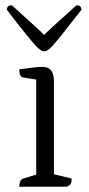

<svg xmlns="http://www.w3.org/2000/svg" viewBox="-20 -706 335 726"><path d="M53 0Q53 -27 69 -31L117 -46V-405L68 -413Q53 -415 53 -444Q85 -448 104.5 -450.5Q124 -453 142 -453Q184 -453 184 -398V-47L251 -31Q251 -18 247.5 -11.5Q244 -5 233 0ZM147 -512Q141 -512 133.5 -516.5Q126 -521 112.5 -536Q99 -551 73.5 -582.5Q48 -614 6 -669Q6 -686 25 -686Q72 -643 101.5 -616.5Q131 -590 147 -574Q163 -590 192 -616.5Q221 -643 269 -686Q288 -686 288 -669Q245 -614 220 -582.5Q195 -551 181.5 -536Q168 -521 161 -516.5Q154 -512 147 -512Z"/></svg>

Font: Petrona Light
Style: Regular
Weight: 300
Designer: Ringo R. Seeber
Foundry: Ringo R. Seeber
Version: Version 2.001; ttfautohint (v1.8.3)